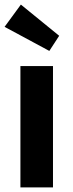

<svg xmlns="http://www.w3.org/2000/svg" viewBox="-23 -817 317 837"><path d="M66 0V-529H208V0ZM192 -595 -3 -700 68 -797 235 -661Z"/></svg>

Font: Our Lexend SemiBold
Style: Regular
Weight: 600
Designer: Bonnie Shaver-Troup, Thomas Jockin
Foundry: Lexend
Version: Version 1.007